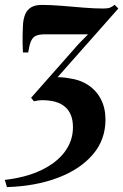

<svg xmlns="http://www.w3.org/2000/svg" viewBox="-57 -538 513 800"><path d="M-28 241.5 -37 211.5Q51 201.5 114.5 171.2Q178 141 212.5 95Q247 49 247 -8Q247 -63.5 215 -92Q183 -120.5 119.5 -120.5Q110.5 -120.5 101.2 -119.2Q92 -118 84.5 -116L72.5 -130.5L271 -355.5L310 -395Q288 -395 256 -395Q224 -395 190.5 -395Q157 -395 130.5 -395Q106 -395 92.5 -388.8Q79 -382.5 72 -366Q65 -349.5 60.5 -319.5H38.5Q37.5 -339.5 37.2 -357.2Q37 -375 37.2 -392.5Q37.5 -410 38.5 -428.5Q39.5 -458 47.8 -477.8Q56 -497.5 72.8 -507.5Q89.5 -517.5 117 -517.5Q154.5 -517.5 200.2 -513.8Q246 -510 291.5 -506.2Q337 -502.5 372.5 -502.5Q391.5 -502.5 400.5 -505.8Q409.5 -509 420.5 -518L436 -502.5L183 -216.5Q192 -216.5 204.5 -215.5Q217 -214.5 229.5 -212Q277 -206 311.2 -183Q345.5 -160 364 -123.5Q382.5 -87 382.5 -40Q382.5 45 329 106.8Q275.5 168.5 182.8 203.2Q90 238 -28 241.5Z"/></svg>

Font: Merriweather 144pt
Style: Bold Italic
Weight: 700
Italic angle: -7.8°
Version: Version 2.101